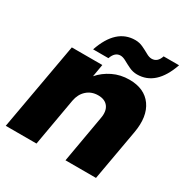

<svg xmlns="http://www.w3.org/2000/svg" viewBox="-175 -920 1035 1067"><g transform="rotate(30 343.0 -386.5)"><path d="M366.2 -403.8Q323.2 -403.8 293.7 -377.4Q264.2 -351.1 255.9 -306.2L202.1 0H4.9L105 -561H300.8L287.1 -481Q319.8 -519 367.9 -542.5Q416 -565.9 473.1 -565.9Q569.8 -565.9 615.7 -501.5Q661.6 -437 642.1 -327.1L584 0H388.2L440.9 -300.8Q450.2 -349.1 429.9 -376.5Q409.7 -403.8 366.2 -403.8ZM212.9 -610.8Q268.1 -772.9 391.1 -772.9Q417.5 -772.9 441.2 -761.7Q464.8 -750.5 484.4 -739.3Q503.9 -728 520 -728Q557.6 -728 571.8 -772.9H670.9Q615.2 -611.8 493.2 -611.8Q466.8 -611.8 442.6 -623.3Q418.5 -634.8 398.7 -646Q378.9 -657.2 362.8 -657.2Q327.1 -657.2 311 -610.8Z"/></g></svg>

Font: Poppins ExtraBold
Style: Italic
Weight: 800
Italic angle: -10°
Designer: Ninad Kale (Devanagari), Jonny Pinhorn (Latin)
Foundry: Indian Type Foundry
Version: Version 3.200;PS 1.000;hotconv 16.6.54;makeotf.lib2.5.65590